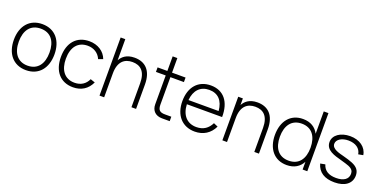

<svg xmlns="http://www.w3.org/2000/svg" viewBox="-20 -1470 4403 2235"><g transform="rotate(20 2181.5 -352.0)"><path d="M291.5 15C451 15 543 -100.5 543 -271C543 -438 452.5 -555 291.5 -555C133.5 -555 40 -440.5 40 -271C40 -103 131 15 291.5 15ZM291.5 -41C167 -41 101.5 -131.5 101.5 -271C101.5 -406 163.5 -499 291.5 -499C417.5 -499 481.5 -410 481.5 -271C481.5 -133.5 418.5 -41 291.5 -41Z M873.5 15C976 15 1052.5 -33 1095 -125L1038 -144.5C1008 -78 951 -41 873.5 -41C749 -41 684.5 -132 684.5 -270C684.5 -413.5 752.5 -499 873.5 -499C950 -499 1011.5 -459.5 1039 -393L1095 -413.5C1063.5 -500.5 979 -555 874 -555C717 -555 623 -446.5 623 -270C623 -95 717.5 15 873.5 15Z M1595 0H1652.5V-301.5C1652.5 -476 1565 -555 1434.5 -555C1330 -555 1281 -503.5 1257 -458V-720H1199.5V0H1257V-296.5C1257 -444.5 1332 -499 1428 -499C1525.5 -499 1595 -444.5 1595 -296.5Z M1722.5 -484H1843.5V-127C1843.5 -48.5 1893 0 1973 0H2069V-55H1990.5C1924.5 -55 1901.5 -79 1901.5 -146V-484H2069V-540H1901.5V-720.5H1843.5V-540H1722.5Z M2382 -41C2267.5 -41 2195 -119.5 2189.5 -253.5H2626C2628.5 -442.5 2537.5 -555 2379 -555C2224.5 -555 2127.5 -446 2127.5 -270C2127.5 -95 2227.5 15 2382 15C2488 15 2570.5 -37 2614.5 -131L2561.5 -154C2526.5 -83 2469.5 -41 2382 -41ZM2190.5 -305.5C2201 -428 2269.5 -500 2379 -500C2488 -500 2553.5 -431 2564 -305.5Z M3117 0H3174.5V-301.5C3174.5 -476 3087 -555 2956.5 -555C2852.5 -555 2803.5 -503.5 2779 -458V-540H2721.5V0H2779V-296.5C2779 -444.5 2854 -499 2950 -499C3047.5 -499 3117 -444.5 3117 -296.5Z M3715.5 -720V-443.5C3679.5 -513 3615.5 -555 3521 -555C3365.5 -555 3274.5 -439.5 3274.5 -269C3274.5 -102 3363.5 15 3521 15C3614.5 15 3679 -26.5 3715.5 -96V0H3773.5V-720ZM3526 -499C3651 -499 3715.5 -408 3715.5 -269C3715.5 -135 3655 -41 3526 -41C3399 -41 3336 -130.5 3336 -269C3336 -405.5 3398 -499 3526 -499Z M4113 14C4242.5 14 4322 -46.5 4322 -145.5C4322 -205.5 4293 -245 4224 -273C4194.5 -285 4154 -298 4112.5 -308.5C4052.5 -324.5 3959 -343.5 3959 -408.5C3959 -462 4022 -500.5 4102 -500.5C4191.5 -500.5 4252.5 -458 4263 -387.5L4322 -398.5C4308 -492.5 4222.5 -555 4105.5 -555C3985.5 -555 3900 -493.5 3900 -409C3900 -307.5 4007.5 -280 4102.5 -254.5C4143.5 -243.5 4179.5 -232 4200 -224C4248 -204 4262.5 -179 4262.5 -145C4262.5 -78.5 4207 -40.5 4113.5 -40.5C4022.5 -40.5 3965 -75 3943.5 -147L3883.5 -135.5C3911.5 -34.5 3990.5 14 4113 14Z"/></g></svg>

Font: Vela Sans Light
Style: Regular
Weight: 300
Designer: Principal design: Mikhail Sharanda - project Manrope.
Design modification: Ravid Balaliev
Foundry: Mikhail Sharanda
Version: Version 1.001